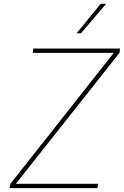

<svg xmlns="http://www.w3.org/2000/svg" viewBox="-20 -980 645 1000"><path d="M29.8 0 34.1 -22.7 572.4 -704.5H150.6L153.4 -727.3H605.1L602.3 -704.5L62.5 -22.7H491.5L487.2 0ZM379.3 -806.8 504.3 -960.2H532.7L402 -806.8Z"/></svg>

Font: Inter Thin  BETA
Style: Italic
Weight: 100
Italic angle: -9.39999°
Designer: Rasmus Andersson
Foundry: rsms
Version: Version 3.011;git-f93a4a705